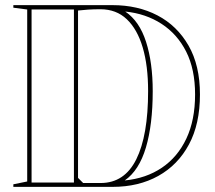

<svg xmlns="http://www.w3.org/2000/svg" viewBox="-20 -728 839 748"><path d="M418 -708Q517 -708 593.5 -668Q670 -628 714.5 -550.5Q759 -473 759 -360Q759 -245 716 -165Q673 -85 596.5 -42.5Q520 0 419 0H32V-10L86 -21V-691L32 -698V-708ZM371 -692Q345 -692 322.5 -690.5Q300 -689 284 -687V-35L304 -15H372Q465 -15 511 -107.5Q557 -200 557 -373Q557 -472 536 -543Q515 -614 474 -653Q433 -692 371 -692ZM103 -17H268V-691H103ZM466 -25Q549 -33 610.5 -74.5Q672 -116 706 -188Q740 -260 740 -360Q740 -458 705.5 -526.5Q671 -595 609.5 -635Q548 -675 468 -683Q523 -646 549 -565Q575 -484 575 -373Q575 -243 548.5 -153.5Q522 -64 466 -25Z"/></svg>

Font: Kalnia Glaze Thin SemiBold
Style: Regular
Weight: 600
Version: Version 1.110